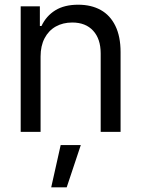

<svg xmlns="http://www.w3.org/2000/svg" viewBox="-20 -557 597 811"><path d="M151.4 0H67.4V-530.3H148.4V-447.3H155.3Q175.3 -489.7 213.6 -513.4Q252 -537.1 310.5 -537.1Q365.2 -537.1 405.3 -514.9Q445.3 -492.7 467.3 -447.8Q489.3 -402.8 489.3 -336.9V0H405.3V-331.1Q405.3 -392.6 373.5 -427.2Q341.8 -461.9 285.2 -461.9Q246.1 -461.9 215.8 -445.1Q185.5 -428.2 168.5 -395.8Q151.4 -363.3 151.4 -318.4ZM236.3 55.7H321.3L261.7 234.4H196.3Z"/></svg>

Font: WEMIX Pretendard
Style: Regular
Weight: 400
Designer: Base glyphs from Inter by Rasmus Andersson; Hangeul glyphs from Noto Sans CJK(Source Han Sans) by Jang Soo-young and Kan
Foundry: Kil Hyung-jin
Version: Version 1.000